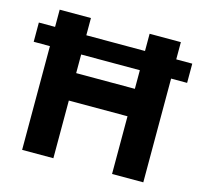

<svg xmlns="http://www.w3.org/2000/svg" viewBox="-102 -813 979 926"><g transform="rotate(15 387.5 -350.0)"><path d="M85 -518H4V-614H85V-700H241V-614H534V-700H690V-614H770V-518H690V0H534V-288H241V0H85ZM534 -425V-518H241V-425Z"/></g></svg>

Font: Chess Sans
Style: Bold
Weight: 700
Designer: Wolf Bōese
Foundry: Wolf Bōese
Version: Version 7.223